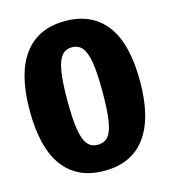

<svg xmlns="http://www.w3.org/2000/svg" viewBox="-109 -800 801 906"><g transform="rotate(-15 291.5 -347.5)"><path d="M561 -348Q561 -167 492 -74.5Q423 18 291 18Q159 18 90.5 -73.5Q22 -165 22 -348Q22 -528 91 -620.5Q160 -713 291 -713Q423 -713 492 -622Q561 -531 561 -348ZM206 -348Q206 -257 214.5 -205Q223 -153 241.5 -131Q260 -109 291 -109Q324 -109 342.5 -131Q361 -153 369 -204.5Q377 -256 377 -348Q377 -437 368.5 -488.5Q360 -540 341.5 -562.5Q323 -585 291 -585Q260 -585 241.5 -562.5Q223 -540 214.5 -488.5Q206 -437 206 -348Z"/></g></svg>

Font: Fira Sans Compressed ExtraBold
Style: Regular
Weight: 800
Width: 1
Designer: bBox Type GmbH & Carrois Corporate GbR & Edenspiekermann AG
Foundry: bBox Type GmbH & Carrois Corporate GbR & Edenspiekermann AG
Version: Version 4.301